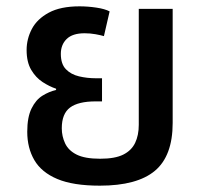

<svg xmlns="http://www.w3.org/2000/svg" viewBox="-20 -576 642 606"><path d="M295 10Q211 10 161 -11Q111 -32 88.5 -70.5Q66 -109 66 -160Q66 -206 79.5 -233.5Q93 -261 114 -274Q135 -287 157 -292V-296Q136 -303 114.5 -317Q93 -331 78.5 -355.5Q64 -380 64 -418Q64 -453 80.5 -484.5Q97 -516 134 -536Q171 -556 231 -556Q257 -556 284 -552Q311 -548 326 -540L308 -462Q298 -465 281.5 -468Q265 -471 247 -471Q209 -471 190.5 -453Q172 -435 172 -406Q172 -374 188 -357.5Q204 -341 229.5 -335Q255 -329 282 -329H302V-256H282Q227 -256 201 -236.5Q175 -217 175 -171Q175 -146 185.5 -123.5Q196 -101 222 -88Q248 -75 296 -75Q343 -75 369 -88Q395 -101 406.5 -125Q418 -149 418 -182V-548H525V-188Q525 -84 469 -37Q413 10 295 10Z"/></svg>

Font: Noto Sans Thai Medium
Style: Regular
Weight: 500
Designer: Monotype Design Team
Foundry: Monotype Imaging Inc.
Version: Version 2.001